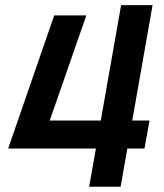

<svg xmlns="http://www.w3.org/2000/svg" viewBox="-20 -713 626 733"><path d="M11.2 -146H346.2L320.3 0H440.4L466.3 -146H531.7L550.8 -252.9H484.9L562.5 -693.4H442.4L364.7 -252.9H169.9L309.6 -654.3H187Z"/></svg>

Font: Cascadia Code SemiBold
Style: Italic
Weight: 600
Italic angle: -10°
Monospace: yes
Designer: Aaron Bell
Foundry: Saja Typeworks
Version: Version 2404.023